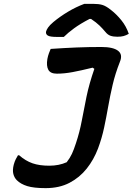

<svg xmlns="http://www.w3.org/2000/svg" viewBox="-20 -953 686 993"><path d="M235 -96Q285 -96 325 -114Q342 -136 352 -157.5Q362 -179 373 -213Q392 -270 403 -329Q414 -388 427.5 -453.5Q441 -519 468 -597L459 -603Q398 -588 355 -580Q312 -572 274 -572Q241 -572 230 -592Q219 -612 225 -648Q228 -664 233 -677.5Q238 -691 242 -700Q314 -705 376 -707.5Q438 -710 504 -710Q565 -710 590.5 -690.5Q616 -671 600 -633Q576 -572 562.5 -514Q549 -456 539.5 -401.5Q530 -347 518.5 -293Q507 -239 487 -185Q465 -127 428.5 -81Q392 -35 339.5 -7.5Q287 20 216 20Q155 20 121 9.5Q87 -1 67 -21Q54 -34 49 -53.5Q44 -73 51 -101Q56 -119 61.5 -129.5Q67 -140 73 -150H79Q112 -121 148 -108.5Q184 -96 235 -96ZM416 -933H464Q491 -933 509.5 -927.5Q528 -922 552 -903Q582 -880 607.5 -848.5Q633 -817 646 -778Q632 -770 619 -766.5Q606 -763 587 -763Q566 -763 551.5 -768Q537 -773 525 -788Q511 -805 494.5 -821Q478 -837 451 -855H443Q395 -830 363 -806.5Q331 -783 310 -762H275Q239 -762 227.5 -769Q216 -776 218 -789Q220 -798 228.5 -810.5Q237 -823 256 -839Q291 -868 332 -892.5Q373 -917 416 -933Z"/></svg>

Font: Recursive Mn Csl St SmB
Style: Italic
Weight: 600
Italic angle: -15°
Monospace: yes
Version: Version 1.079;hotconv 1.0.112;makeotfexe 2.5.65598; ttfautoh